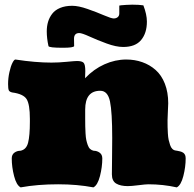

<svg xmlns="http://www.w3.org/2000/svg" viewBox="-20 -789 830 822"><path d="M593.8 -766.1Q608.9 -727.1 608.9 -696.3Q608.9 -647.5 584.2 -617.7Q559.6 -587.9 507.3 -587.9Q477.1 -587.9 436.5 -602.8Q396 -617.7 363.3 -632.6Q330.6 -647.5 319.3 -647.5Q296.9 -647.5 296.9 -623L297.4 -591.8Q295.4 -584.5 249 -584.5Q189 -584.5 187.5 -591.8Q180.2 -625 180.2 -654.3Q180.2 -676.8 185.8 -695.6Q191.4 -714.4 203.6 -730.2Q215.8 -746.1 237.5 -755.1Q259.3 -764.2 289.1 -764.2Q315.9 -764.2 354.5 -750.7Q393.1 -737.3 424.8 -723.6Q456.5 -710 466.8 -710Q477.1 -710 483.9 -715.6Q490.7 -721.2 490.7 -731.4V-765.1Q490.7 -765.6 498.5 -766.4Q506.3 -767.1 520.3 -768.1Q534.2 -769 546.4 -769Q575.7 -769 593.8 -766.1ZM615.2 0Q603.5 0 573 3.9Q542.5 7.8 527.3 7.8Q495.6 7.8 477.3 -3.2Q459 -14.2 459 -43Q459 -64.5 459.7 -109.4Q460.4 -154.3 460.4 -198.7Q460.4 -309.1 450.9 -354.7Q441.4 -400.4 409.2 -400.4Q344.7 -400.4 344.7 -319.8V-281.7Q344.7 -260.3 345 -248.3Q345.2 -236.3 346.2 -218.3Q347.2 -200.2 349.4 -189.9Q351.6 -179.7 355.5 -168.5Q359.4 -157.2 365.7 -151.4Q372.1 -145.5 380.9 -143.6Q395.5 -143.6 406.7 -135.3Q418 -127 418 -110.8Q418 -74.2 408 -35.2Q397.9 3.9 379.9 13.2Q310.5 0 229 0Q140.6 0 68.4 13.2Q50.3 3.9 40.3 -35.2Q30.3 -74.2 30.3 -110.8Q30.3 -127 41.5 -135.3Q52.7 -143.6 67.4 -143.6Q92.8 -148.4 100.3 -178.2Q107.9 -208 107.9 -267.1V-280.3Q107.9 -342.3 94 -364.5Q80.1 -386.7 32.7 -393.1Q21 -395.5 17.8 -402.1Q14.6 -408.7 14.6 -429.2Q14.6 -455.1 20.3 -480.2Q25.9 -505.4 33.2 -519.8Q40.5 -534.2 45.9 -534.2Q131.8 -521 200.2 -521Q231.4 -521 265.6 -524.4Q299.8 -527.8 309.6 -527.8Q330.6 -527.8 337.9 -520.3Q345.2 -512.7 345.2 -484.9L344.2 -454.1Q381.3 -493.2 427.2 -513.7Q473.1 -534.2 520.5 -534.2Q557.1 -534.2 589.1 -522.9Q621.1 -511.7 646.2 -489.5Q671.4 -467.3 685.8 -430.7Q700.2 -394 700.2 -346.7Q700.2 -335 698.7 -311Q697.3 -287.1 697.3 -274.4Q697.3 -257.3 697.5 -245.6Q697.8 -233.9 698.7 -217.5Q699.7 -201.2 702.1 -189.9Q704.6 -178.7 708.3 -168Q711.9 -157.2 718 -151.4Q724.1 -145.5 732.4 -144.5Q733.4 -144.5 738.3 -143.6Q743.2 -142.6 744.4 -142.3Q745.6 -142.1 750 -141.1Q754.4 -140.1 755.9 -139.4Q757.3 -138.7 760.7 -137.2Q764.2 -135.7 765.6 -134.3Q767.1 -132.8 769.3 -130.4Q771.5 -127.9 772.5 -125.2Q773.4 -122.6 774.2 -118.9Q774.9 -115.2 774.9 -110.8Q774.9 -74.2 764.9 -35.2Q754.9 3.9 736.8 13.2Q677.7 0 615.2 0Z"/></svg>

Font: Coustard Black
Style: Regular
Weight: 900
Foundry: vernon adams
Version: Version 1.001;